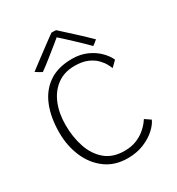

<svg xmlns="http://www.w3.org/2000/svg" viewBox="-170 -814 853 924"><g transform="rotate(-30 256.5 -352.0)"><path d="M463 -101.5Q453.5 -79 427.2 -55Q401 -31 361.2 -14.5Q321.5 2 271 2Q200 2 149.5 -35.2Q99 -72.5 72.5 -134.2Q46 -196 46 -269Q46 -352.5 71 -415Q96 -477.5 146.8 -512.2Q197.5 -547 275.5 -547Q321.5 -547 357.8 -530.8Q394 -514.5 418.5 -489.8Q443 -465 454 -440L424 -410.5Q421 -418 412.5 -434.2Q404 -450.5 386.8 -468.5Q369.5 -486.5 341 -499Q312.5 -511.5 269.5 -511.5Q212.5 -511.5 172.5 -482.2Q132.5 -453 111.5 -402.2Q90.5 -351.5 90.5 -286Q90.5 -218.5 109.8 -161.8Q129 -105 169.8 -70.8Q210.5 -36.5 275 -36.5Q313.5 -36.5 342 -48.2Q370.5 -60 389.5 -76Q408.5 -92 419 -105.8Q429.5 -119.5 431.5 -123ZM279.5 -704.5Q310.5 -676.5 351.8 -638.5Q393 -600.5 423.5 -570.5Q415.5 -563.5 409 -558.5Q402.5 -553.5 396 -549Q385 -561 366.2 -579Q347.5 -597 327 -616.2Q306.5 -635.5 289.5 -651Q272.5 -666.5 264.5 -673.5Q257 -667 238.8 -652.2Q220.5 -637.5 198.5 -619.8Q176.5 -602 156.2 -586.2Q136 -570.5 123.5 -562Q119 -564 106.2 -571.5Q93.5 -579 89 -582.5Q110 -598.5 135.2 -617.5Q160.5 -636.5 185 -654.8Q209.5 -673 228 -686.8Q246.5 -700.5 254 -705.5Q259.5 -705.5 266.2 -705.5Q273 -705.5 279.5 -704.5Z"/></g></svg>

Font: Grandstander Thin
Style: Regular
Weight: 100
Designer: Tyler Finck
Foundry: Etcetera Type Co
Version: Version 1.200; ttfautohint (v1.8.3)